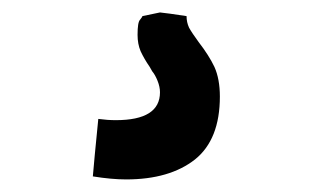

<svg xmlns="http://www.w3.org/2000/svg" viewBox="-20 -26 540 310"><path d="M129.9 258.8Q131.8 235.4 138.7 166Q153.3 168 167 168Q238.3 168 238.3 123Q238.3 114.3 234.4 104.5Q230.5 94.7 225.6 88.9Q222.7 84 221.7 82Q212.9 69.3 207 56.6Q202.1 44.9 202.1 30.3Q202.1 9.8 206.1 5.9Q210 1 210 0Q219.7 -2 238.3 -5.9Q249 -4.9 281.2 0Q281.2 9.8 285.2 18.6Q290 27.3 300.8 42Q317.4 63.5 326.2 82Q335 101.6 335 129.9Q335 199.2 294.9 231.4Q253.9 263.7 183.6 263.7Q160.2 263.7 129.9 258.8Z"/></svg>

Font: Alata=Ham
Style: Regular
Weight: 400
Designer: Spyros Zevelakis, Eben Sorkin
Version: Version 1.004